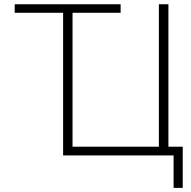

<svg xmlns="http://www.w3.org/2000/svg" viewBox="-20 -748 919 924"><path d="M50.8 -686.5V-727.5H560.5V-686.5ZM790.5 0H283.7V-727.5H329.1V-42H744.6V-727.5H790.5ZM815.4 156.2V0H768.1V-42H859.4V156.2Z"/></svg>

Font: Inter 18pt ExtraLight
Style: Regular
Weight: 250
Designer: Rasmus Andersson
Foundry: rsms
Version: Version 4.001;git-66647c0bb